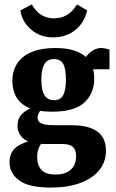

<svg xmlns="http://www.w3.org/2000/svg" viewBox="-20 -650 525 868"><path d="M459 31Q459 82 428.5 119.5Q398 157 342 177.5Q286 198 209 198Q110 198 66.5 165.5Q23 133 23 84Q23 37 56 13.5Q89 -10 144 -20L184 -19Q170 -9 159 11Q148 31 148 61Q148 95 166.5 117Q185 139 231 139Q275 139 299.5 117.5Q324 96 324 56Q324 27 309.5 14Q295 1 260 1H185Q115 1 87 -22.5Q59 -46 59 -81Q59 -116 81.5 -137Q104 -158 140 -168L178 -163Q162 -152 156 -140.5Q150 -129 150 -118Q150 -99 168 -91.5Q186 -84 229 -84H303Q379 -84 419 -56Q459 -28 459 31ZM406 -294Q406 -228 361.5 -186.5Q317 -145 216 -145Q148 -145 108.5 -163.5Q69 -182 52.5 -213.5Q36 -245 36 -283Q36 -330 58 -363.5Q80 -397 123.5 -415Q167 -433 230 -433Q315 -433 360.5 -399Q406 -365 406 -294ZM167 -290Q167 -241 181.5 -219Q196 -197 224 -197Q254 -197 266 -220.5Q278 -244 278 -290Q278 -340 265.5 -361.5Q253 -383 224 -383Q205 -383 192.5 -373.5Q180 -364 173.5 -343.5Q167 -323 167 -290ZM383 -337 351 -362Q365 -395 388.5 -414Q412 -433 437 -433Q447 -433 457.5 -430.5Q468 -428 475 -426V-337ZM220 -481Q162 -481 121 -516Q80 -551 72 -603L124 -630Q142 -597 167.5 -582Q193 -567 224 -567Q256 -567 282 -582Q308 -597 328 -630L374 -603Q362 -548 320.5 -514.5Q279 -481 220 -481Z"/></svg>

Font: Yrsa
Style: Bold
Weight: 700
Version: Version 2.004